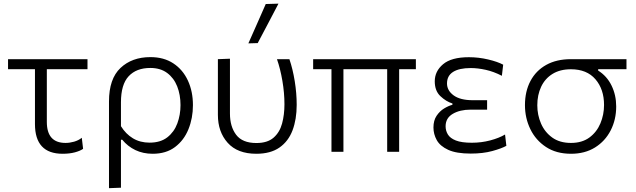

<svg xmlns="http://www.w3.org/2000/svg" viewBox="-20 -812 3402 1027"><path d="M315 10.5Q167 10.5 167 -148.5V-442H23V-495.5H448V-442H230.5V-160Q230.5 -47.5 330.5 -47.5Q353 -47.5 376.5 -54.2Q400 -61 417.5 -75L424.5 -16Q409.5 -5 380.8 2.8Q352 10.5 315 10.5Z M563 194.5V-269.5Q563 -390.5 624.5 -448.5Q686 -506.5 784.5 -506.5Q856.5 -506.5 907.2 -473Q958 -439.5 985 -381.2Q1012 -323 1012 -249.5Q1012 -180 988 -120.8Q964 -61.5 916.2 -25.5Q868.5 10.5 796.5 10.5Q745.5 10.5 704.2 -9.2Q663 -29 634 -64.5H627V192ZM780 -49Q838.5 -49 875 -77.5Q911.5 -106 928.5 -151.8Q945.5 -197.5 945.5 -250Q945.5 -305 927.8 -350Q910 -395 874 -421.8Q838 -448.5 784 -448.5Q709.5 -448.5 668.2 -404.2Q627 -360 627 -265V-137Q652.5 -95.5 691 -72.2Q729.5 -49 780 -49Z M1351 10.5Q1250.5 10.5 1198 -48Q1145.5 -106.5 1145.5 -197.5V-495.5L1210 -498V-204.5Q1210 -135 1243.2 -91Q1276.5 -47 1351.5 -47Q1410.5 -47 1443.2 -75.5Q1476 -104 1488.8 -151.2Q1501.5 -198.5 1501.5 -254Q1501.5 -315 1490.5 -379.5Q1479.5 -444 1461.5 -495.5H1528Q1546 -443 1556.5 -378.2Q1567 -313.5 1567 -251Q1567 -174 1544.8 -115Q1522.5 -56 1474.8 -22.8Q1427 10.5 1351 10.5ZM1308.5 -580Q1332 -633 1355.5 -686Q1378.5 -738.5 1401.5 -790.5L1469.5 -792.5Q1441.5 -739 1414 -686.5Q1386.5 -634 1358.5 -581.5Z M1753 0V-442H1655V-495.5H2204.5V-442H2115V0H2051V-442H1817V0Z M2498 9.5Q2421 9.5 2377.5 -10.5Q2334 -30.5 2316.2 -62.5Q2298.5 -94.5 2298.5 -130Q2298.5 -167.5 2315.2 -192.5Q2332 -217.5 2355.5 -231.8Q2379 -246 2400 -251.5V-258.5Q2366 -269 2335.8 -297.5Q2305.5 -326 2305.5 -377Q2305.5 -431 2350 -468.5Q2394.5 -506 2488 -506Q2540 -506 2590.8 -494Q2641.5 -482 2671.5 -466L2664.5 -406.5Q2621 -429 2578.2 -438.5Q2535.5 -448 2498 -448Q2436.5 -448 2403.8 -427.5Q2371 -407 2371 -365.5Q2371 -328 2406.2 -302Q2441.5 -276 2509 -276H2585.5V-225.5H2497Q2440 -225.5 2401.8 -203Q2363.5 -180.5 2363.5 -136.5Q2363.5 -112.5 2375.8 -92.5Q2388 -72.5 2418.5 -60.5Q2449 -48.5 2504 -48.5Q2555 -48.5 2602.2 -61Q2649.5 -73.5 2681.5 -92.5L2688.5 -32Q2663.5 -18 2613.5 -4.2Q2563.5 9.5 2498 9.5Z M3034.5 10.5Q2955.5 10.5 2900.5 -25.8Q2845.5 -62 2816.8 -121.2Q2788 -180.5 2788 -249.5Q2788 -323.5 2817.5 -379Q2847 -434.5 2902 -465Q2957 -495.5 3033.5 -495.5H3331V-442H3179.5V-434.5Q3226.5 -405 3251.2 -354.2Q3276 -303.5 3276 -242.5Q3276 -172 3246.5 -114.5Q3217 -57 3162.8 -23.2Q3108.5 10.5 3034.5 10.5ZM3034 -47.5Q3093.5 -47.5 3132.8 -76.5Q3172 -105.5 3191.5 -152Q3211 -198.5 3211 -250.5Q3211 -334.5 3165 -388Q3119 -441.5 3034 -441.5Q2975.5 -441.5 2935.2 -416.5Q2895 -391.5 2874.5 -347.8Q2854 -304 2854 -249Q2854 -197 2874 -151Q2894 -105 2934 -76.2Q2974 -47.5 3034 -47.5Z"/></svg>

Font: Heraclito Light
Style: Regular
Weight: 300
Designer: Kostas Bartsokas (font) & Cristiano Sobral (main changes)
Foundry: Kostas Bartsokas (font) & Cristiano Sobral (main changes)
Version: Version 1.00;July 8, 2020;FontCreator 13.0.0.2655 64-bit